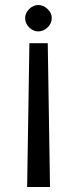

<svg xmlns="http://www.w3.org/2000/svg" viewBox="-20 -544 307 764"><path d="M186 -472Q186 -451 169.5 -435Q153 -419 132 -419Q112 -419 96 -435Q80 -451 80 -472Q80 -492 96 -508Q112 -524 132 -524Q153 -524 169.5 -508Q186 -492 186 -472ZM97 -372H170L179 200H88Z"/></svg>

Font: Bellota
Style: Bold
Weight: 700
Designer: Kemie Guaida
Foundry: Kemie Guaida
Version: Version 4.001